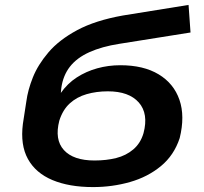

<svg xmlns="http://www.w3.org/2000/svg" viewBox="-20 -750 828 780"><path d="M358 10Q261 10 193 -18.5Q125 -47 93.5 -104Q62 -161 73 -247L87 -338Q93 -384 113.5 -435.5Q134 -487 177 -537.5Q220 -588 293.5 -627.5Q367 -667 479 -687L746 -730L754 -618L465 -572Q394 -561 343 -538Q292 -515 264 -479Q236 -443 229 -392L227 -371H226Q254 -411 292 -435.5Q330 -460 375 -472.5Q420 -485 469 -485Q563 -485 624.5 -448Q686 -411 709 -344.5Q732 -278 710 -189Q687 -119 633.5 -75Q580 -31 508 -10.5Q436 10 358 10ZM364 -98Q412 -98 452 -108Q492 -118 521.5 -143Q551 -168 563 -209Q584 -288 544 -333.5Q504 -379 418 -379Q372 -379 332 -367.5Q292 -356 263.5 -330Q235 -304 221 -260Q201 -183 239.5 -140.5Q278 -98 364 -98Z"/></svg>

Font: Nunito Sans 7pt Expanded
Style: Bold Italic
Weight: 700
Width: 7
Italic angle: -9°
Designer: Vernon Adams
Foundry: Vernon Adams
Version: Version 3.101;gftools[0.9.27]